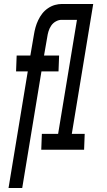

<svg xmlns="http://www.w3.org/2000/svg" viewBox="-20 -755 540 968"><path d="M23 193 120 -395H61L64 -475H133L151 -580Q154 -599 159 -617Q164 -635 172.5 -653Q181 -671 193 -686.5Q205 -702 222 -713.5Q239 -725 257 -730Q275 -735 293 -735H450L342 -80H407L404 0H188L191 -80H273L368 -655H290Q276 -655 261.5 -647Q247 -639 238 -625.5Q229 -612 224.5 -597Q220 -582 218 -567L202 -475H278L275 -395H189L92 193Z"/></svg>

Font: Iosevka SS18 Medium
Style: Italic
Weight: 500
Italic angle: -9°
Monospace: yes
Designer: Belleve Invis
Foundry: Belleve Invis
Version: Version 25.1.1; ttfautohint (v1.8.4)